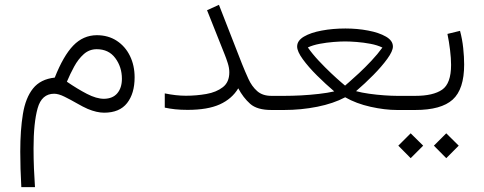

<svg xmlns="http://www.w3.org/2000/svg" viewBox="-20 -456 2007 796"><path d="M68.4 319.8Q64 242.2 64 172.4Q64 83 75 16.4Q85.9 -50.3 116.9 -89.1Q147.9 -127.9 207 -134.3Q242.7 -224.6 283.7 -267.1Q324.7 -309.6 380.9 -310.1Q428.7 -310.1 464.1 -286.9Q499.5 -263.7 518.8 -224.1Q538.1 -184.6 538.1 -135.3Q538.1 -68.4 506.8 -28.6Q475.6 11.2 411.6 11.2Q381.3 11.2 343.8 -4.4Q324.7 -12.7 298.8 -27.6Q272.9 -42.5 247.8 -54.9Q222.7 -67.4 204.6 -67.4Q152.8 -67.4 136 -7.1Q119.1 53.2 119.1 158.7Q119.1 201.7 120.8 243.2Q122.6 284.7 125 319.8ZM257.3 -117.2Q300.8 -87.4 340.3 -66.9Q379.9 -46.4 411.1 -46.4Q447.3 -46.9 466.3 -69.3Q485.4 -91.8 485.4 -129.4Q485.4 -178.2 458 -215.1Q430.7 -252 380.9 -252Q350.1 -252 327.1 -231.4Q304.2 -210.9 287.4 -179.9Q270.5 -148.9 257.3 -117.2Z M663.1 -68.8Q710 -59.1 750.5 -59.1Q794.4 -59.1 835.7 -66.4Q877 -73.7 903.8 -94.5Q930.7 -115.2 930.7 -156.2Q930.7 -174.3 924.1 -194.8Q917.5 -215.3 912.1 -228.5L838.4 -413.6L887.7 -436L983.4 -190.9Q996.1 -159.2 1010 -128.7Q1023.9 -98.1 1046.1 -78.4Q1068.4 -58.6 1105 -58.6H1125.5V0H1105Q1045.9 0 1017.1 -25.6Q988.3 -51.3 967.8 -89.8Q941.4 -45.9 891.1 -23.2Q840.8 -0.5 757.8 -0.5Q729.5 -0.5 706.5 -2.9Q683.6 -5.4 663.1 -9.8Z M1456.1 -78.1Q1479 -71.8 1510.3 -67.4Q1541.5 -63 1572.8 -60.8Q1604 -58.6 1626 -58.6H1648.4V0H1626Q1575.7 0 1516.4 -13.2Q1457 -26.4 1411.1 -52.7Q1362.8 -26.9 1295.4 -13.4Q1228 0 1158.2 0H1106V-58.6H1159.7Q1190.9 -58.6 1228.3 -60.5Q1265.6 -62.5 1302 -66.7Q1338.4 -70.8 1365.7 -77.1Q1330.1 -107.4 1294.4 -142.8Q1258.8 -178.2 1235.4 -210.4Q1211.9 -242.7 1211.9 -263.2Q1211.9 -287.6 1240 -304.2Q1268.1 -320.8 1314 -329.3Q1359.9 -337.9 1412.1 -337.9Q1461.4 -337.9 1506.3 -329.3Q1551.3 -320.8 1580.1 -304.2Q1608.9 -287.6 1608.9 -263.2Q1608.9 -244.1 1585.9 -212.4Q1563 -180.7 1527.8 -145Q1492.7 -109.4 1456.1 -78.1ZM1410.6 -284.2Q1391.1 -284.2 1362.8 -282Q1334.5 -279.8 1305.7 -274.4Q1276.9 -269 1256.3 -259.3Q1275.4 -231.9 1301.5 -204.1Q1327.6 -176.3 1352.5 -152.8Q1377.4 -129.4 1394 -115.2Q1410.6 -101.1 1410.6 -101.1Q1410.6 -101.1 1427.2 -115.5Q1443.8 -129.9 1468.8 -153.1Q1493.7 -176.3 1519.8 -204.1Q1545.9 -231.9 1565.4 -258.8Q1544.4 -269 1515.9 -274.4Q1487.3 -279.8 1458.7 -282Q1430.2 -284.2 1410.6 -284.2Z M1887.2 -328.1Q1896.5 -293.5 1900.4 -256.8Q1904.3 -220.2 1904.3 -188.5Q1904.3 -85.9 1856.7 -43Q1809.1 0 1701.7 0H1628.9V-58.6H1701.7Q1775.9 -58.6 1813 -84.2Q1850.1 -109.9 1850.1 -187Q1850.1 -213.9 1845.9 -248.3Q1841.8 -282.7 1835 -315.4ZM1778.8 147.9 1830.1 96.7 1881.8 147.9 1830.1 199.7ZM1631.3 147.9 1682.6 96.7 1734.4 147.9 1682.6 199.7Z"/></svg>

Font: Vazir Thin WOL-UI
Style: Thin-WOL-UI
Weight: 100
Designer: Saber Rastikerdar
Foundry: Saber Rastikerdar
Version: Version 30.1.0